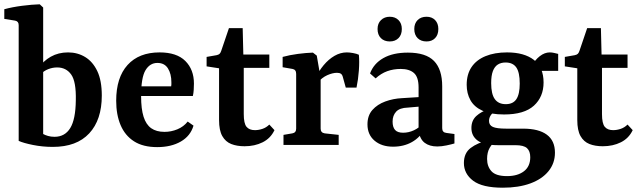

<svg xmlns="http://www.w3.org/2000/svg" viewBox="-28 -675 2972 894"><path d="M59 -558Q59 -576 42 -579L-8 -587V-632Q28 -642 74.5 -648Q121 -654 157 -655L173 -640V-51Q182 -46 195.5 -42Q209 -38 226 -38Q274 -38 299 -78.5Q324 -119 325 -208Q327 -295 303.5 -328Q280 -361 238 -361Q217 -361 196.5 -353Q176 -345 160 -328L151 -357Q173 -391 208.5 -411Q244 -431 289 -431Q333 -431 368.5 -409.5Q404 -388 425 -344Q446 -300 446 -230Q446 -117 387.5 -54Q329 9 218 9Q170 9 125.5 0Q81 -9 59 -19Z M513 -206Q513 -314 566 -372.5Q619 -431 715 -431Q795 -431 835 -391Q875 -351 875 -286Q875 -272 874 -256.5Q873 -241 870 -228H592V-273H769Q770 -278 770 -282Q770 -286 770 -292Q770 -331 754 -356.5Q738 -382 705 -382Q670 -382 649.5 -348Q629 -314 629 -227Q629 -168 640.5 -131.5Q652 -95 676 -78Q700 -61 738 -61Q769 -61 798 -73Q827 -85 846 -109L873 -90Q859 -42 814 -16Q769 10 704 10Q638 10 596 -17Q554 -44 533.5 -92.5Q513 -141 513 -206Z M992 -357 934 -366V-410L980 -418Q990 -420 994.5 -424.5Q999 -429 1002 -438L1038 -544H1102L1105 -421H1226V-359H1107V-144Q1107 -100 1120 -84.5Q1133 -69 1159 -69Q1176 -69 1194 -75Q1212 -81 1226 -95L1250 -69Q1232 -31 1195 -12.5Q1158 6 1111 6Q1075 6 1048.5 -4.5Q1022 -15 1007 -41.5Q992 -68 992 -116Z M1440 -309Q1456 -344 1479 -371.5Q1502 -399 1529.5 -415Q1557 -431 1587 -431Q1599 -431 1616 -428Q1633 -425 1643 -420Q1646 -389 1643 -347Q1640 -305 1632 -267H1582L1569 -314Q1566 -327 1559.5 -331.5Q1553 -336 1541 -336Q1521 -336 1496 -325Q1471 -314 1449 -288ZM1465 -311V-76Q1465 -57 1484 -54L1549 -47V0H1292V-47L1333 -54Q1351 -57 1351 -76V-331Q1351 -351 1334 -354L1288 -362V-410Q1321 -419 1359 -424Q1397 -429 1429 -430L1447 -416Z M1802 8Q1749 8 1716 -20Q1683 -48 1683 -96Q1683 -137 1706 -163Q1729 -189 1766 -202.5Q1803 -216 1844 -218L1940 -224V-180L1871 -174Q1833 -173 1816.5 -155Q1800 -137 1800 -109Q1800 -83 1811.5 -70Q1823 -57 1849 -57Q1875 -57 1899.5 -68.5Q1924 -80 1938 -98L1948 -73Q1928 -35 1890 -13.5Q1852 8 1802 8ZM1695 -333Q1712 -379 1757 -404.5Q1802 -430 1871 -430Q1955 -430 1993 -391Q2031 -352 2031 -273V-78Q2031 -58 2051 -56L2088 -51V-7Q2075 -3 2051.5 2Q2028 7 2008 7Q1972 7 1949.5 -10Q1927 -27 1921 -66V-268Q1921 -316 1899.5 -335Q1878 -354 1838 -354Q1804 -354 1775 -343.5Q1746 -333 1721 -310ZM1843 -540Q1843 -513 1827.5 -497.5Q1812 -482 1787 -482Q1761 -482 1745.5 -497.5Q1730 -513 1730 -540Q1730 -566 1746 -581.5Q1762 -597 1787 -597Q1812 -597 1827.5 -581.5Q1843 -566 1843 -540ZM2013 -540Q2013 -513 1998 -497.5Q1983 -482 1958 -482Q1932 -482 1916.5 -497.5Q1901 -513 1901 -540Q1901 -566 1916.5 -581.5Q1932 -597 1958 -597Q1983 -597 1998 -581.5Q2013 -566 2013 -540Z M2556 36Q2556 85 2526 122Q2496 159 2441.5 179Q2387 199 2313 199Q2218 199 2175 166.5Q2132 134 2132 84Q2132 38 2163.5 14Q2195 -10 2246 -22L2280 -19Q2264 -7 2252 13.5Q2240 34 2240 65Q2240 100 2260.5 122.5Q2281 145 2333 145Q2382 145 2411.5 122.5Q2441 100 2441 57Q2441 29 2426 15Q2411 1 2372 1H2291Q2225 1 2196 -20.5Q2167 -42 2167 -79Q2167 -114 2190 -135Q2213 -156 2247 -166L2279 -158Q2263 -148 2256 -136.5Q2249 -125 2249 -112Q2249 -92 2267 -84Q2285 -76 2329 -76H2408Q2480 -76 2518 -48Q2556 -20 2556 36ZM2503 -291Q2503 -224 2458 -183Q2413 -142 2319 -142Q2257 -142 2218.5 -159.5Q2180 -177 2162.5 -208.5Q2145 -240 2145 -280Q2145 -329 2167.5 -362.5Q2190 -396 2232.5 -413.5Q2275 -431 2333 -431Q2413 -431 2458 -396Q2503 -361 2503 -291ZM2259 -288Q2259 -237 2276 -213.5Q2293 -190 2327 -190Q2361 -190 2376.5 -213.5Q2392 -237 2392 -286Q2392 -338 2376 -361Q2360 -384 2326 -384Q2305 -384 2290 -374.5Q2275 -365 2267 -344Q2259 -323 2259 -288ZM2475 -345 2447 -367Q2463 -396 2485.5 -413.5Q2508 -431 2532 -431Q2542 -431 2552.5 -428.5Q2563 -426 2571 -424V-345Z M2660 -357 2602 -366V-410L2648 -418Q2658 -420 2662.5 -424.5Q2667 -429 2670 -438L2706 -544H2770L2773 -421H2894V-359H2775V-144Q2775 -100 2788 -84.5Q2801 -69 2827 -69Q2844 -69 2862 -75Q2880 -81 2894 -95L2918 -69Q2900 -31 2863 -12.5Q2826 6 2779 6Q2743 6 2716.5 -4.5Q2690 -15 2675 -41.5Q2660 -68 2660 -116Z"/></svg>

Font: Rasa SemiBold
Style: Regular
Weight: 600
Designer: Anna Giedrys (Yrsa+Rasa design), David Brezina (Yrsa art-direction, Rasa art-direction, design)
Foundry: Rosetta Type Foundry
Version: Version 2.004